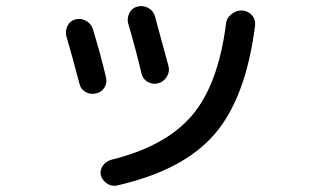

<svg xmlns="http://www.w3.org/2000/svg" viewBox="-20 -593 1040 631"><path d="M776.4 -558.6Q795.9 -556.6 808.1 -543Q820.3 -529.3 818.4 -509.8Q788.1 -270.5 684.6 -151.4Q581.1 -32.2 364.3 16.6Q347.7 20.5 332.5 10.7Q317.4 1 311.5 -15.6Q307.6 -32.2 316.9 -46.9Q326.2 -61.5 343.8 -67.4Q523.4 -111.3 610.4 -212.9Q697.3 -314.5 722.7 -514.6Q724.6 -534.2 741.2 -546.9Q757.8 -559.6 776.4 -558.6ZM241.2 -317.4Q217.8 -407.2 198.2 -473.6Q193.4 -491.2 202.1 -508.3Q210.9 -525.4 228.5 -529.3Q246.1 -534.2 263.2 -524.4Q280.3 -514.6 285.2 -497.1Q308.6 -421.9 328.1 -339.8Q333 -322.3 323.7 -306.2Q314.5 -290 295.9 -286.1Q278.3 -281.2 261.7 -290.5Q245.1 -299.8 241.2 -317.4ZM445.3 -350.6Q426.8 -428.7 401.4 -515.6Q396.5 -533.2 405.3 -550.3Q414.1 -567.4 431.6 -571.3Q450.2 -576.2 467.3 -566.9Q484.4 -557.6 489.3 -539.1Q508.8 -468.8 534.2 -374Q538.1 -356.4 527.8 -340.3Q517.6 -324.2 500 -319.3Q482.4 -314.5 465.8 -323.7Q449.2 -333 445.3 -350.6Z"/></svg>

Font: Rounded Mgen+ 2p medium
Style: Regular
Weight: 500
Designer: [Source Han Sans]
Ryoko NISHIZUKA  (kana & ideographs); Paul D. Hunt (Latin, Greek & Cyrillic); Wenlong ZHANG  (bopomofo
Version: Version 1.059.20150602